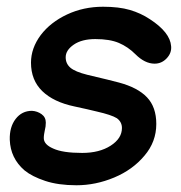

<svg xmlns="http://www.w3.org/2000/svg" viewBox="-20 -550 537 570"><path d="M207 0Q264 0 319 -23Q374 -46 409 -88Q444 -129 444 -182Q444 -232 416.5 -261Q389 -290 333 -305Q311 -311 239 -328Q203 -337 189 -349Q175 -361 175 -380Q175 -401 199 -417.5Q223 -434 263 -434Q306 -434 333 -422.5Q360 -411 382 -389Q410 -361 439 -361Q460 -361 475 -377Q490 -393 488 -413Q485 -454 425 -493Q398 -511 365.5 -520.5Q333 -530 286 -530Q228 -530 179 -507Q130 -484 101 -446Q72 -407 72 -364Q72 -312 105.5 -279.5Q139 -247 201 -234Q243 -225 267 -219Q311 -209 327 -199Q342 -188 342 -170Q342 -139 308.5 -117.5Q275 -96 224 -96Q166 -96 138 -109Q110 -121 110 -140Q110 -146 111 -152Q112 -158 113 -163Q116 -174 116 -186Q116 -202 103.5 -211Q91 -220 75 -221Q45 -221 26.5 -197Q8 -173 9 -135Q11 -80 53 -44Q75 -26 114 -13Q153 0 207 0Z"/></svg>

Font: Balsamiq Sans
Style: Italic
Weight: 400
Italic angle: -12°
Designer: Michael Angeles
Foundry: Balsamiq SRL
Version: Version 1.020; ttfautohint (v1.8.4.7-5d5b);gftools[0.9.26]